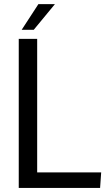

<svg xmlns="http://www.w3.org/2000/svg" viewBox="-20 -918 534 938"><path d="M71.6 -728H161.6V-75.8H474.3L469 0H71.6ZM85.9 -772.4 167.5 -897.7H248.2L144.8 -772.4Z"/></svg>

Font: Murecho Thin
Style: Regular
Weight: 100
Designer: Neil Summerour
Foundry: Positype
Version: Version 1.010